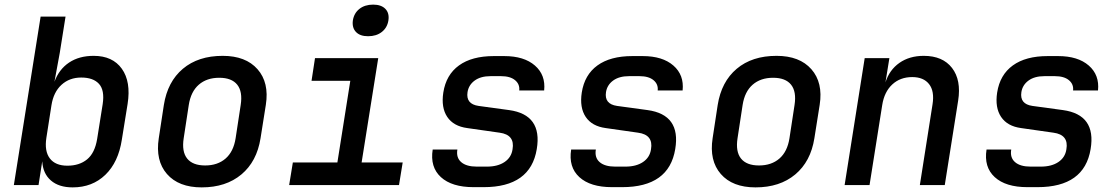

<svg xmlns="http://www.w3.org/2000/svg" viewBox="-20 -802 4840 832"><path d="M295 10Q235 10 200.5 -20Q166 -50 163 -103L147 0H40L156 -730H264L239 -573L216 -448Q236 -502 279.5 -531Q323 -560 386 -560Q468 -560 508 -504Q548 -448 533 -352L508 -197Q493 -99 436.5 -44.5Q380 10 295 10ZM272 -84Q324 -84 357.5 -111.5Q391 -139 401 -200L425 -351Q434 -411 409 -438.5Q384 -466 332 -466Q281 -466 246.5 -434.5Q212 -403 203 -346L181 -205Q172 -147 196 -115.5Q220 -84 272 -84Z M854 10Q754 10 703.5 -48Q653 -106 668 -203L690 -347Q706 -448 772.5 -504Q839 -560 945 -560Q1045 -560 1096 -502Q1147 -444 1132 -348L1109 -203Q1093 -102 1026 -46Q959 10 854 10ZM869 -85Q923 -85 957.5 -115Q992 -145 1001 -203L1023 -347Q1032 -405 1008 -435Q984 -465 930 -465Q876 -465 841.5 -435Q807 -405 798 -347L776 -203Q767 -145 791 -115Q815 -85 869 -85Z M1233 0 1249 -98H1442L1498 -452H1330L1345 -550H1619L1547 -98H1725L1709 0ZM1575 -645Q1540 -645 1522.5 -663.5Q1505 -682 1509 -713Q1514 -745 1537.5 -763.5Q1561 -782 1597 -782Q1632 -782 1650 -763.5Q1668 -745 1663 -713Q1658 -682 1634.5 -663.5Q1611 -645 1575 -645Z M2032 9Q1938 9 1890.5 -34.5Q1843 -78 1855 -154H1962Q1956 -119 1978.5 -99.5Q2001 -80 2046 -80H2090Q2137 -80 2166.5 -100Q2196 -120 2201 -155Q2212 -218 2145 -227L2005 -247Q1945 -255 1918 -295.5Q1891 -336 1901 -401Q1913 -478 1969 -518.5Q2025 -559 2120 -559H2165Q2251 -559 2298 -518Q2345 -477 2338 -410H2230Q2233 -437 2212 -454.5Q2191 -472 2151 -472H2106Q2063 -472 2037 -453Q2011 -434 2006 -403Q1998 -351 2054 -343L2186 -325Q2331 -305 2306 -156Q2279 9 2076 9Z M2632 9Q2538 9 2490.5 -34.5Q2443 -78 2455 -154H2562Q2556 -119 2578.5 -99.5Q2601 -80 2646 -80H2690Q2737 -80 2766.5 -100Q2796 -120 2801 -155Q2812 -218 2745 -227L2605 -247Q2545 -255 2518 -295.5Q2491 -336 2501 -401Q2513 -478 2569 -518.5Q2625 -559 2720 -559H2765Q2851 -559 2898 -518Q2945 -477 2938 -410H2830Q2833 -437 2812 -454.5Q2791 -472 2751 -472H2706Q2663 -472 2637 -453Q2611 -434 2606 -403Q2598 -351 2654 -343L2786 -325Q2931 -305 2906 -156Q2879 9 2676 9Z M3254 10Q3154 10 3103.5 -48Q3053 -106 3068 -203L3090 -347Q3106 -448 3172.5 -504Q3239 -560 3345 -560Q3445 -560 3496 -502Q3547 -444 3532 -348L3509 -203Q3493 -102 3426 -46Q3359 10 3254 10ZM3269 -85Q3323 -85 3357.5 -115Q3392 -145 3401 -203L3423 -347Q3432 -405 3408 -435Q3384 -465 3330 -465Q3276 -465 3241.5 -435Q3207 -405 3198 -347L3176 -203Q3167 -145 3191 -115Q3215 -85 3269 -85Z M3640 0 3727 -550H3834L3817 -445Q3834 -499 3877.5 -529.5Q3921 -560 3983 -560Q4065 -560 4105.5 -507.5Q4146 -455 4132 -366L4074 0H3966L4021 -350Q4030 -407 4006 -437.5Q3982 -468 3933 -468Q3881 -468 3846.5 -436Q3812 -404 3803 -347L3748 0Z M4432 9Q4338 9 4290.5 -34.5Q4243 -78 4255 -154H4362Q4356 -119 4378.5 -99.5Q4401 -80 4446 -80H4490Q4537 -80 4566.5 -100Q4596 -120 4601 -155Q4612 -218 4545 -227L4405 -247Q4345 -255 4318 -295.5Q4291 -336 4301 -401Q4313 -478 4369 -518.5Q4425 -559 4520 -559H4565Q4651 -559 4698 -518Q4745 -477 4738 -410H4630Q4633 -437 4612 -454.5Q4591 -472 4551 -472H4506Q4463 -472 4437 -453Q4411 -434 4406 -403Q4398 -351 4454 -343L4586 -325Q4731 -305 4706 -156Q4679 9 4476 9Z"/></svg>

Font: JetBrains Mono NL SemiBold
Style: Italic
Weight: 600
Italic angle: -9°
Monospace: yes
Designer: Philipp Nurullin, Konstantin Bulenkov
Foundry: JetBrains
Version: Version 2.305; ttfautohint (v1.8.4.7-5d5b)